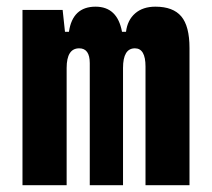

<svg xmlns="http://www.w3.org/2000/svg" viewBox="-20 -547 626 567"><path d="M409.7 0V-350.6Q409.7 -404.3 378.4 -404.3Q343.3 -404.3 343.3 -346.2V0H245.1V-360.4Q245.1 -404.3 213.9 -404.3Q176.8 -404.3 176.8 -346.2V0H46.4V-517.6H165L171.9 -453.1H183.6Q194.3 -527.3 262.2 -527.3Q326.7 -527.3 340.3 -453.1H352.1Q356.4 -487.8 379.2 -507.6Q401.9 -527.3 439 -527.3Q491.2 -527.3 515.4 -498.5Q539.6 -469.7 539.6 -405.3V0Z"/></svg>

Font: Cascadia Mono
Style: Bold
Weight: 700
Monospace: yes
Designer: Aaron Bell
Foundry: Saja Typeworks
Version: Version 2404.023; ttfautohint (v1.8.4)